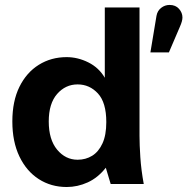

<svg xmlns="http://www.w3.org/2000/svg" viewBox="-20 -738 752 770"><path d="M247.4 12Q184.9 12 135.5 -19.7Q86.1 -51.4 57.8 -110.6Q29.5 -169.7 29.5 -250.9Q29.5 -332.1 57.8 -389.6Q86.1 -447.1 135.5 -478Q184.9 -508.9 247.4 -508.9Q291.8 -508.9 334.2 -487.8Q376.6 -466.7 400.3 -426.1V-708H539.5V-192.7Q539.5 -157.9 542.8 -107.4Q546.1 -56.9 556.5 0H423.9L404.3 -65.3Q372.9 -25.3 331.9 -6.6Q290.9 12 247.4 12ZM291.3 -97.4Q323.7 -97.4 349.6 -113.3Q375.4 -129.2 390.8 -162.6Q406.3 -195.9 406.3 -248.4Q406.3 -326.9 372.7 -363.2Q339.1 -399.5 291.3 -399.5Q242.7 -399.5 209.1 -361.2Q175.5 -322.8 175.5 -250.9Q175.5 -178.3 209.1 -137.8Q242.7 -97.4 291.3 -97.4ZM583.2 -527.9 607.6 -674.6Q611.2 -694.8 626.3 -706.5Q641.4 -718.2 660.1 -718.2Q684.2 -718.2 697.9 -702.6Q711.7 -687 711.7 -667.8Q711.7 -660.8 709.2 -651.7Q706.7 -642.6 701.5 -630.8L657.4 -527.9Z"/></svg>

Font: Atkinson Hyperlegible Next
Style: Regular
Weight: 400
Designer: Elliott Scott, Megan Eiswerth, Linus Boman, Theodore Petrosky, Letters from Sweden
Foundry: Applied Design Works, Letters from Sweden
Version: Version 2.001